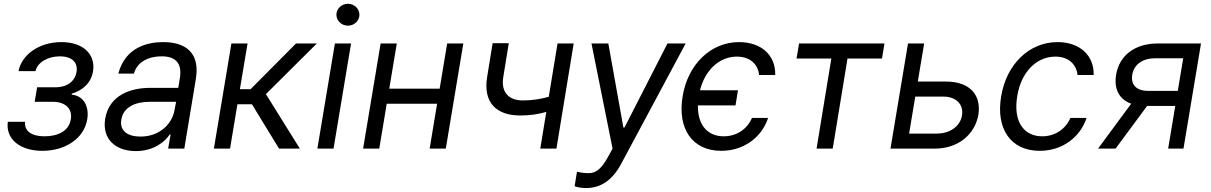

<svg xmlns="http://www.w3.org/2000/svg" viewBox="-20 -771 6281 996"><path d="M110.1 -139.2H20.6C8.2 -49.7 83.8 11.4 199.6 11.4C319.2 11.4 416.2 -52.6 432.5 -152C443.9 -220.2 412.3 -275.6 351.6 -279.8L353 -285.5C407 -301.5 452.4 -339.1 462.4 -400.6C476.9 -486.9 413.7 -552.6 299 -552.6C185 -552.6 93.8 -490.1 76 -402H164.1C174.4 -447.1 226.9 -478.7 290.5 -478.7C354.4 -478.7 384.9 -446.4 377.1 -397.7C369.3 -352.3 332.4 -318.2 266.3 -318.2H172.6L159.8 -242.9H253.6C320 -242.9 356.5 -206.3 347.3 -152C337.4 -89.8 278.1 -63.9 210.9 -63.9C145.2 -63.9 105.5 -89.8 110.1 -139.2Z M684.7 12.8C779.8 12.8 838.1 -38.4 860.8 -73.9H865.1L852.3 0H936.1L995.7 -359.4C1024.5 -532.7 896.3 -552.6 826.7 -552.6C744.3 -552.6 630 -525.6 593.8 -389.2H674.7C689.6 -443.2 740.1 -478.7 819.6 -478.7C896.3 -478.7 924.4 -436.4 913.4 -367.9L904.8 -315.3H760.7C659.8 -315.3 546.9 -279.8 525.6 -154.8C508.5 -48.3 581 12.8 684.7 12.8ZM609.4 -150.6C619.3 -214.5 681.1 -242.9 755.7 -242.9H893.5L884.9 -197.4C871.8 -128.2 808.2 -62.5 708.8 -62.5C642 -62.5 599.4 -92.3 609.4 -150.6Z M1089.5 0H1173.3L1211.6 -230.1H1286.9L1427.6 0H1535.5L1359.4 -282.7L1623.6 -545.5H1515.6L1279.8 -308.2H1224.4L1264.2 -545.5H1180.4Z M1626.4 0H1710.2L1801.1 -545.5H1717.3ZM1725.1 -694.6C1725.1 -663.4 1752.1 -637.8 1784.8 -637.8C1817.5 -637.8 1844.5 -663.4 1844.5 -694.6C1844.5 -725.9 1817.5 -751.4 1784.8 -751.4C1752.1 -751.4 1725.1 -725.9 1725.1 -694.6Z M2038.4 -545.5H1954.5L1863.6 0H1947.4L1986.2 -233H2247.5L2208.8 0H2292.6L2383.5 -545.5H2299.7L2260.7 -311.1H1999.3Z M2956 -545.5H2872.2L2826.7 -268.8C2784.1 -257.1 2741.5 -250 2691.8 -250C2623.2 -250 2577.1 -288.4 2590.9 -372.2L2619.3 -546.9H2535.5L2507.1 -372.2C2485.1 -238.6 2555 -171.9 2679 -171.9C2730.1 -171.9 2772.4 -178.6 2813.9 -190.3L2782.7 0H2866.5Z M3020.6 204.5C3094.5 204.5 3155.5 166.2 3202.4 78.8L3536.9 -545.5H3442.5L3219.5 -109.4H3213.8L3135.7 -545.5H3048.3L3157.7 0L3134.2 42.6C3101.6 102.3 3073.2 125.7 3038.4 127.1C3014.2 127.5 3001.8 126.1 2973 120L2960.9 194.6C2968.8 198.9 2992.2 204.5 3020.6 204.5Z M3808.2 -302.6H3611.2C3638.1 -409.1 3712.7 -477.3 3802.6 -477.3C3876.4 -477.3 3913.4 -431.8 3917.6 -382.1H4001.4C4004.3 -484.4 3929 -552.6 3813.9 -552.6C3666.2 -552.6 3548.3 -436.1 3521.3 -272.7C3492.9 -105.1 3569.6 11.4 3721.6 11.4C3842.3 11.4 3933.2 -62.5 3964.5 -159.1H3880.7C3855.1 -99.4 3799.7 -63.9 3734.4 -63.9C3648.1 -63.9 3598.4 -125.7 3600.5 -224.4H3795.5Z M4112.2 -467.3H4292.6L4215.9 0H4299.7L4376.4 -467.3H4555.4L4568.2 -545.5H4125Z M4599.4 0H4828.1C4956 0 5038.4 -78.1 5055.4 -176.1C5071 -275.6 5014.2 -348 4886.4 -348H4741.1L4774.1 -545.5H4690.3ZM4696 -78.1 4728 -269.9H4873.6C4938.9 -269.9 4980.1 -230.1 4970.2 -171.9C4961.6 -116.5 4907.7 -78.1 4840.9 -78.1Z M5373.6 11.4C5494 11.4 5584.9 -62.5 5616.5 -159.1H5532.7C5506.7 -99.4 5451.3 -63.9 5386.4 -63.9C5286.6 -63.9 5235.4 -146.3 5257.1 -272.7C5276.6 -396.3 5356.2 -477.3 5454.5 -477.3C5528.1 -477.3 5565 -431.8 5569.6 -382.1H5653.4C5655.9 -484.4 5580.6 -552.6 5465.9 -552.6C5317.8 -552.6 5199.9 -436.1 5173.3 -269.9C5146 -106.5 5219.8 11.4 5373.6 11.4Z M6039.8 0H6119.3L6210.2 -545.5H5985.8C5867.9 -545.5 5786.6 -484 5769.9 -383.5C5757.5 -308.6 5786.2 -255.3 5848 -233L5676.1 0H5767L5930.8 -221.6H5947.1H6076.7ZM5853.7 -383.5C5862.2 -436.4 5907.3 -468.8 5973 -468.8H6117.9L6089.8 -299.7H5934.7C5875.7 -299.7 5844.8 -331.3 5853.7 -383.5Z"/></svg>

Font: Margiela Sans
Style: Italic
Weight: 400
Italic angle: -9.39999°
Designer: Stefan Endress, Andreas Faust
Version: Version 1.100;FEAKit 1.0